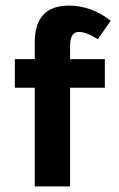

<svg xmlns="http://www.w3.org/2000/svg" viewBox="-20 -665 425 685"><path d="M33 -352V-454H104V-514Q104 -645 226 -645Q306 -645 375 -591L329 -525Q289 -551 261 -551Q230 -551 230 -501V-454H354V-352H230V0H104V-352Z"/></svg>

Font: Tajawal
Style: Bold
Weight: 700
Designer: Boutros Fonts
Foundry: Created by Boutros International 2017
Version: Version 1.700